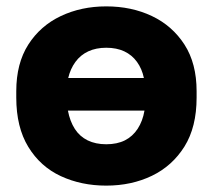

<svg xmlns="http://www.w3.org/2000/svg" viewBox="-20 -563 660 596"><path d="M309.8 13.2Q232.3 13.2 168.7 -16.3Q105.2 -45.8 67.8 -107.1Q30.5 -168.3 30.5 -260V-280Q30.5 -366 67.8 -424.5Q105.2 -483 168.7 -513.1Q232.3 -543.2 309.8 -543.2Q388.3 -543.2 451.7 -513.1Q515 -483 552.7 -424.5Q590.3 -366 590.3 -280V-260Q590.3 -168.7 552.7 -108.3Q515 -48 451.7 -17.4Q388.3 13.2 309.8 13.2ZM309.8 -115.2Q343.5 -115.2 367.7 -127.3Q391.8 -139.5 407.4 -163.3Q423 -187.2 428.5 -219.7H190.8Q197.2 -186.2 212.3 -162.8Q227.3 -139.5 252 -127.3Q276.7 -115.2 309.8 -115.2ZM309.8 -414.8Q278.2 -414.8 254 -403.6Q229.8 -392.3 214.2 -370.9Q198.5 -349.5 191.7 -320.8H426.7Q420.7 -349.5 405.2 -370.9Q389.8 -392.3 365.8 -403.6Q341.8 -414.8 309.8 -414.8Z"/></svg>

Font: Golos Text
Style: Regular
Weight: 400
Designer: A.Korolkova, Vitaly Kuzmin
Foundry: ParaType Ltd
Version: Version 2.004